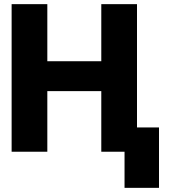

<svg xmlns="http://www.w3.org/2000/svg" viewBox="-20 -731 813 925"><path d="M36 0H208V-292H468V0H580V174H746V-117H640V-711H468V-436H208V-711H36Z"/></svg>

Font: Asimov Pro
Style: Ult
Weight: 900
Designer: Google
Version: Version 2.000980; 2014